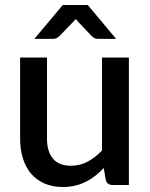

<svg xmlns="http://www.w3.org/2000/svg" viewBox="-20 -740 601 768"><path d="M495.5 -510V0H430.5Q409 0 403 -20.5L395 -68Q379 -51 361.2 -37Q343.5 -23 323.5 -13Q303.5 -3 280.8 2.5Q258 8 232 8Q190 8 158 -6Q126 -20 104.2 -45.5Q82.5 -71 71.5 -106.8Q60.5 -142.5 60.5 -185.5V-510H168V-185.5Q168 -134 191.8 -105.5Q215.5 -77 264 -77Q299.5 -77 330.2 -93.2Q361 -109.5 388 -138V-510ZM444.5 -584.5H372.5Q366 -584.5 359.8 -586.5Q353.5 -588.5 347 -595.5L292 -653.5Q287.5 -658 283 -664Q280.5 -661 278.2 -658.5Q276 -656 273.5 -653.5L217.5 -595.5Q212 -590 205.5 -587.2Q199 -584.5 192 -584.5H117.5L231 -720H331Z"/></svg>

Font: Lato SemiBold
Style: Regular
Weight: 600
Designer: Lukasz Dziedzic with Adam Twardoch and Botio Nikoltchev
Foundry: tyPoland Lukasz Dziedzic
Version: Version 2.015; 2015-08-06; http://www.latofonts.com/